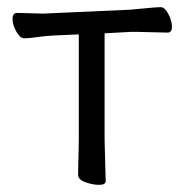

<svg xmlns="http://www.w3.org/2000/svg" viewBox="-20 -506 515 536"><path d="M275 0Q275 10 256.5 10Q238 10 218 2.5Q198 -5 198 -18Q198 -26 198.5 -46.5Q199 -67 199.5 -87.5Q200 -108 200 -115V-410L132 -407Q108 -406 84 -402.5Q60 -399 48 -399Q36 -399 25.5 -418Q15 -437 15 -453.5Q15 -470 28 -470L100 -468L344 -479Q369 -481 393 -483.5Q417 -486 428.5 -486Q440 -486 450 -467Q460 -448 460 -431.5Q460 -415 448 -415L362 -417H345L272 -413V-115Z"/></svg>

Font: LXGW WenKai TC
Style: Regular
Weight: 400
Designer: LXGW / Fontworks Inc.
Foundry: LXGW / Fontworks Inc.
Version: Version 1.330